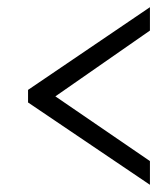

<svg xmlns="http://www.w3.org/2000/svg" viewBox="-20 -625 465 534"><path d="M397 -111V-177L134 -357L397 -540V-605L58 -375V-340Z"/></svg>

Font: Noto Serif ExtraCondensed
Style: Italic
Weight: 400
Width: 2
Italic angle: -12°
Designer: Monotype Design Team
Foundry: Monotype Imaging Inc.
Version: Version 2.014